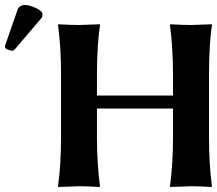

<svg xmlns="http://www.w3.org/2000/svg" viewBox="-46 -745 868 768"><path d="M53.2 -725.1C47 -725.1 41.3 -723.6 35.9 -720.5C30.5 -717.4 26.9 -713.2 24.9 -708L-24.9 -564.9C-25.6 -563 -25.9 -560.1 -25.9 -556.2C-25.9 -552.9 -22.1 -549.7 -14.4 -546.6C-6.8 -543.5 -0.7 -542 3.9 -542C6.8 -542 10.6 -544.6 15.1 -549.8L119.1 -671.9C122.4 -675.5 124 -680.5 124 -687C124 -696.1 115.2 -704.8 97.7 -712.9C80.1 -721 65.3 -725.1 53.2 -725.1ZM646 -444.8V-362.8H341.8V-444.8C341.8 -522.9 345.9 -589.7 354 -645L353 -647.9L270 -645C247.2 -645 219.9 -646 188 -647.9L186 -645C194.2 -585.4 198.2 -518.7 198.2 -444.8V-200.2C198.2 -123 194.2 -56.3 186 0L187 2.9L270 0C292.8 0 320.1 1 352.1 2.9L354 0C345.9 -59.6 341.8 -126.3 341.8 -200.2V-311H646V-200.2C646 -123 641.9 -56.3 633.8 0L634.8 2.9L717.8 0C740.6 0 767.9 1 799.8 2.9L801.8 0C793.9 -57 790 -123.7 790 -200.2V-444.8C790 -525.2 793.9 -592 801.8 -645L800.8 -647.9L717.8 -645C695 -645 667.8 -646 636.2 -647.9L633.8 -645C641.9 -585.4 646 -518.7 646 -444.8Z"/></svg>

Font: Linux Biolinum G
Style: Bold
Weight: 700
Designer: Philipp H. Poll
Foundry: Philipp H. Poll
Version: Version 1.1.0